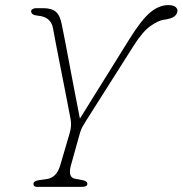

<svg xmlns="http://www.w3.org/2000/svg" viewBox="-20 -732 715 752"><path d="M322 -11.5Q322 0 299 0H126Q111 0 111 -11.5Q111 -23.5 133.5 -26.5L162.5 -30.5Q202 -36 216 -85L252.5 -209Q261.5 -238.5 256.5 -265Q252 -288.5 245 -325.2Q238 -362 229.5 -404.8Q221 -447.5 212.8 -489.5Q204.5 -531.5 197.8 -566.5Q191 -601.5 187.5 -621.5Q179.5 -666 129 -670.5Q103 -672.5 102 -687Q101.5 -692.5 107.2 -696.2Q113 -700 121 -700H150Q182 -700 198.8 -685.8Q215.5 -671.5 222 -636Q227.5 -610.5 236.2 -564.2Q245 -518 255.2 -463.5Q265.5 -409 275.5 -357Q285.5 -305 293 -267.5L486 -577.5Q534.5 -655.5 569 -683.8Q603.5 -712 638.5 -712Q658.5 -712 666.8 -705.2Q675 -698.5 675 -691Q675 -677 663 -667.8Q651 -658.5 621 -654.5Q600 -651.5 569.5 -630.2Q539 -609 503.5 -553L319 -262Q309 -246 303.2 -235.8Q297.5 -225.5 294 -214L257 -81.5Q252 -62 255.2 -48.5Q258.5 -35 274 -32L303.5 -26.5Q322 -23 322 -11.5Z"/></svg>

Font: Fraunces 9pt SuperSoft Thin
Style: Italic
Weight: 100
Italic angle: -16°
Version: Version 1.000;[0bf87f6ff]